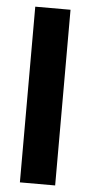

<svg xmlns="http://www.w3.org/2000/svg" viewBox="-53 -760 373 792"><g transform="rotate(5 133.5 -364.0)"><path d="M206.5 -727.5V0H60.5V-727.5Z"/></g></svg>

Font: Inter 17pt
Style: Bold
Weight: 700
Version: Version 4.001;git-66647c0bb